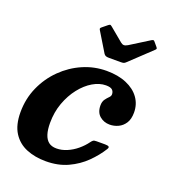

<svg xmlns="http://www.w3.org/2000/svg" viewBox="-141 -875 898 998"><g transform="rotate(20 308.0 -376.5)"><path d="M322 -614.5Q326 -608.5 332 -605.5Q338 -602.5 350.5 -602.5H416.5Q428 -602.5 433.2 -604.8Q438.5 -607 444.5 -613L560 -722Q567.5 -728.5 567.5 -731.8Q567.5 -735 562.5 -741L546 -760.5Q541.5 -766.5 538.2 -767.8Q535 -769 527 -764.5L421.5 -698.5Q409 -691 400.2 -691.2Q391.5 -691.5 382.5 -699L308.5 -760.5Q302 -765.5 299.2 -766.2Q296.5 -767 288.5 -761L261.5 -739Q255 -734 254.2 -730.5Q253.5 -727 257 -721.5ZM570.5 -379.5Q570.5 -425.5 545.2 -460.5Q520 -495.5 473.5 -515.2Q427 -535 363.5 -535Q295.5 -535 233.2 -508Q171 -481 121.8 -432.5Q72.5 -384 43.8 -319.5Q15 -255 15 -180Q15 -110 42.5 -67Q70 -24 117.5 -4.5Q165 15 225 15Q293.5 15 346.8 -9.8Q400 -34.5 439.2 -73.2Q478.5 -112 504.5 -154Q511.5 -165 506 -169Q500.5 -173 485.5 -173H438.5Q425 -173 420 -169.2Q415 -165.5 409.5 -158Q391 -132.5 366 -111.8Q341 -91 312.2 -78.8Q283.5 -66.5 254.5 -66.5Q227.5 -66.5 211 -79.5Q194.5 -92.5 186.5 -117.8Q178.5 -143 178.5 -180Q178.5 -240 197.2 -291.2Q216 -342.5 246.5 -381.2Q277 -420 313.5 -441.5Q350 -463 385.5 -463Q411 -463 420.8 -453.8Q430.5 -444.5 430.5 -429.5Q430.5 -419.5 421.2 -410.8Q412 -402 402.8 -389.2Q393.5 -376.5 393.5 -355.5Q393.5 -317 416.8 -297.2Q440 -277.5 472 -277.5Q496.5 -277.5 519 -288Q541.5 -298.5 556 -320.8Q570.5 -343 570.5 -379.5Z"/></g></svg>

Font: Besley
Style: Bold Italic
Weight: 700
Italic angle: -13°
Designer: Owen Earl
Foundry: indestructible type*
Version: Version 2.001